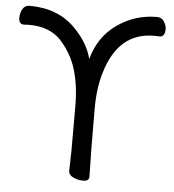

<svg xmlns="http://www.w3.org/2000/svg" viewBox="-52 -764 749 828"><g transform="rotate(5 322.0 -350.5)"><path d="M338 15Q316 15 295.5 5.5Q275 -4 275 -22L277 -111V-300Q277 -388 257 -457Q237 -526 185 -583Q135 -634 50 -634Q32 -634 26 -633Q3 -633 3 -660Q3 -682 13 -699Q23 -716 43 -716Q165 -716 240 -641Q301 -580 319 -510Q345 -607 422 -661.5Q499 -716 595 -716Q615 -716 625.5 -699Q636 -682 636 -668Q636 -633 612 -633Q606 -634 588 -634Q435 -634 382 -457Q361 -388 361 -300Q361 -110 364 -4Q364 15 338 15Z"/></g></svg>

Font: LXGW WenKai Lite
Style: Bold
Weight: 700
Designer: LXGW / Fontworks Inc.
Foundry: LXGW / Fontworks Inc.
Version: Version 1.330;April 28, 2024